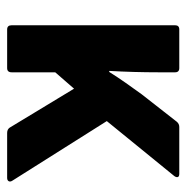

<svg xmlns="http://www.w3.org/2000/svg" viewBox="-12 -522 534 551"><g transform="rotate(90 255.5 -247.0)"><path d="M65 0Q53 0 53 -13V-482Q53 -494 65 -494H176Q188 -494 188 -482V-434Q188 -400 187 -364Q186 -328 184 -293H187Q202 -317 218.5 -340.5Q235 -364 251 -386L330 -487Q336 -494 345 -494H479Q487 -494 488.5 -490Q490 -486 486 -480L328 -286L499 -15Q503 -9 500.5 -4.5Q498 0 491 0H362Q352 0 347 -7L235 -192L188 -138V-13Q188 0 176 0Z"/></g></svg>

Font: Sofia Sans Semi Condensed ExtraBold
Style: Regular
Weight: 800
Designer: Botio Nikoltchev, Ani Petrova
Foundry: lettersoup
Version: Version 4.100